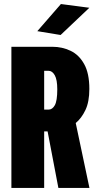

<svg xmlns="http://www.w3.org/2000/svg" viewBox="-20 -932 490 952"><path d="M36.5 0V-700H240.5Q288 -700 329.8 -680.2Q371.5 -660.5 397.2 -614.5Q423 -568.5 423 -491Q423 -427 403.5 -386.2Q384 -345.5 355.5 -322L423.5 0H269.5L216 -280.5H199V0ZM199 -388.5H221Q239.5 -388.5 251.8 -410.2Q264 -432 264 -489Q264 -537 251.5 -559Q239 -581 220.5 -581H199ZM280.5 -758.5 165 -777.5 282 -912 423 -893.5Z"/></svg>

Font: Trispace Condensed
Style: Bold
Weight: 700
Width: 3
Designer: Tyler Finck
Foundry: Etcetera Type Company
Version: Version 1.210; ttfautohint (v1.8.3)